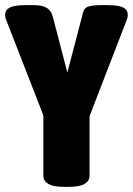

<svg xmlns="http://www.w3.org/2000/svg" viewBox="-35 -722 515 744"><path d="M213 2Q171 2 152 -9.5Q133 -21 133 -41V-275L-10 -642Q-15 -653 -15 -665Q-15 -684 3.5 -693Q22 -702 62 -702H96Q130 -702 147 -691Q164 -680 170 -656L226 -441L287 -674Q292 -693 310 -697.5Q328 -702 353 -702H383Q424 -702 442 -693Q460 -684 460 -665Q460 -653 455 -642L312 -272V-41Q312 -21 293 -9.5Q274 2 232 2Z"/></svg>

Font: Asap Condensed Black
Style: Regular
Weight: 900
Width: 3
Designer: Pablo Cosgaya
Foundry: Omnibus-Type
Version: Version 3.001; ttfautohint (v1.8.4.7-5d5b)